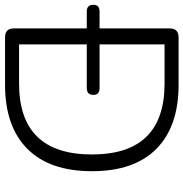

<svg xmlns="http://www.w3.org/2000/svg" viewBox="-8 -742 745 780"><g transform="rotate(90 365.0 -352.5)"><path d="M22 -332Q-5 -332 -5 -359Q-5 -384 22 -384H91V-669Q91 -705 127 -705H320Q489 -705 580 -615Q671 -525 671 -353Q671 -181 580 -90.5Q489 0 320 0H127Q91 0 91 -36V-332ZM156 -57H315Q603 -57 603 -353Q603 -648 315 -648H156V-384H333Q361 -384 361 -359Q361 -332 333 -332H156Z"/></g></svg>

Font: Chiron GoRound TC L
Style: Regular
Weight: 300
Designer: Ryoko NISHIZUKA 西塚涼子 (kana, bopomofo & ideographs); Paul D. Hunt (Latin, Greek & Cyrillic); Sandoll Communications 산돌커뮤니
Foundry: Adobe
Version: Version 1.000;hotconv 1.1.1;makeotfexe 2.6.0